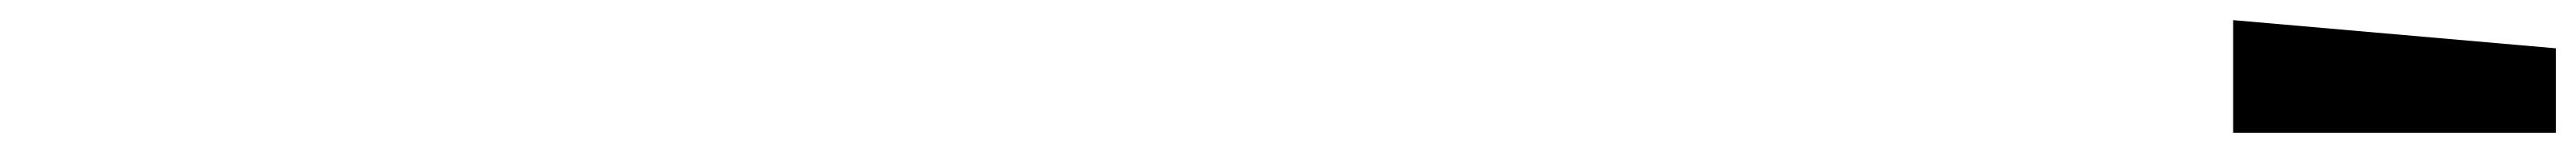

<svg xmlns="http://www.w3.org/2000/svg" viewBox="-20 -748 2554 152"><path d="M2514 -616H2194V-728L2514 -700Z"/></svg>

Font: Tektur
Style: Bold
Weight: 700
Designer: Adam Jagosz
Foundry: Adam Jagosz
Version: Version 1.005;gftools[0.9.30]